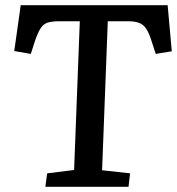

<svg xmlns="http://www.w3.org/2000/svg" viewBox="-20 -721 683 741"><path d="M162 -52 266 -65 288 -639H209Q184 -639 166.5 -634.5Q149 -630 137.5 -613Q126 -596 114 -560L99 -513L35 -524L60 -701H627L643 -523L581 -513L566 -559Q556 -592 545 -609Q534 -626 517.5 -632.5Q501 -639 474 -639H396L374 -64L482 -52L476 0H155Z"/></svg>

Font: Literata Medium
Style: Italic
Weight: 500
Italic angle: -2°
Designer: Latin by Veronika Burian and Jose Scaglione. Greek by Irene Vlachou. Cyrillic by Vera Evstafieva
Foundry: TypeTogether
Version: Version 3.103;gftools[0.9.29]